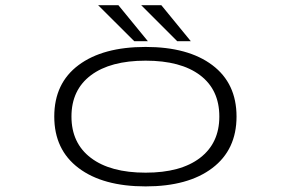

<svg xmlns="http://www.w3.org/2000/svg" viewBox="-20 -688 1090 720"><path d="M695.5 -533.5H644.5L509.5 -668.5H585ZM534.5 -533.5H483.5L348 -668.5H424ZM526 11Q366 11 274.8 -57.8Q183.5 -126.5 183.5 -251Q183.5 -376 274.8 -444Q366 -512 526 -512Q685.5 -512 776.2 -443.8Q867 -375.5 867 -251Q867 -126.5 776.2 -57.8Q685.5 11 526 11ZM802.5 -251Q802.5 -351.5 730.2 -406Q658 -460.5 526 -460.5Q394 -460.5 321 -405.8Q248 -351 248 -251Q248 -151 321 -95.8Q394 -40.5 526 -40.5Q658 -40.5 730.2 -96Q802.5 -151.5 802.5 -251Z"/></svg>

Font: League Mono Extended UltraLight
Style: Regular
Weight: 200
Width: 9
Designer: Tyler Finck
Foundry: The League of Moveable Type / Tyler Finck
Version: Version 2.210